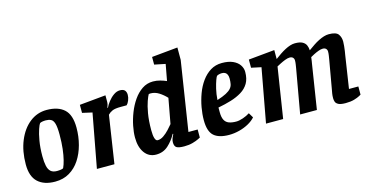

<svg xmlns="http://www.w3.org/2000/svg" viewBox="-74 -1052 2716 1407"><g transform="rotate(-15 1284.5 -348.0)"><path d="M202 11Q118 11 71.5 -32Q25 -75 25 -166Q25 -267 57.5 -345.5Q90 -424 146.5 -468.5Q203 -513 275 -513Q361 -513 407.5 -471Q454 -429 454 -331Q454 -264 437.5 -202.5Q421 -141 389.5 -93Q358 -45 311 -17Q264 11 202 11ZM234 -61Q251 -61 266 -63.5Q281 -66 283 -71Q293 -92 301.5 -126Q310 -160 315.5 -206.5Q321 -253 321 -314Q321 -371 313 -398Q305 -425 288.5 -433Q272 -441 249 -441Q236 -441 222 -438.5Q208 -436 204 -431Q198 -424 187 -392.5Q176 -361 167 -309.5Q158 -258 158 -193Q158 -149 164.5 -119.5Q171 -90 187.5 -75.5Q204 -61 234 -61Z M596 -408 521 -425V-486L720 -505V-457Q720 -446 717 -433.5Q714 -421 710 -412H714Q723 -432 741.5 -456Q760 -480 783.5 -496.5Q807 -513 831 -513Q857 -513 868 -500.5Q879 -488 879 -466Q879 -446 870.5 -425Q862 -404 851 -394H806Q763 -394 742.5 -385Q722 -376 708 -361L653 0H520Z M1123 -105Q1098 -58 1060 -23.5Q1022 11 968 11Q913 11 881 -33Q849 -77 849 -150Q849 -189 858.5 -237Q868 -285 887 -333.5Q906 -382 934 -422.5Q962 -463 999 -488Q1036 -513 1082 -513Q1110 -513 1136.5 -505.5Q1163 -498 1183 -489L1206 -613L1123 -630V-688L1320 -707V-613L1238 -88H1308V-27Q1308 -27 1291.5 -18.5Q1275 -10 1246.5 -2Q1218 6 1183 6Q1141 6 1124.5 -4Q1108 -14 1108 -44Q1108 -59 1114 -74.5Q1120 -90 1127 -103ZM1161 -368Q1136 -395 1106 -414Q1076 -433 1043 -433Q1042 -433 1035.5 -432.5Q1029 -432 1028 -430Q1021 -418 1009 -385Q997 -352 987.5 -298Q978 -244 978 -171Q978 -130 985 -109Q992 -88 1005 -88Q1028 -88 1050.5 -103.5Q1073 -119 1093 -140.5Q1113 -162 1126 -178Z M1522 10Q1444 10 1406.5 -23.5Q1369 -57 1369 -142Q1369 -188 1378 -238.5Q1387 -289 1405 -338Q1423 -387 1451.5 -426.5Q1480 -466 1518 -489.5Q1556 -513 1605 -513Q1655 -513 1688 -498Q1721 -483 1737.5 -458.5Q1754 -434 1754 -406Q1754 -354 1734 -320Q1714 -286 1678 -264Q1642 -242 1596 -228Q1550 -214 1497 -204V-169Q1497 -131 1508 -109.5Q1519 -88 1541.5 -79.5Q1564 -71 1597 -71Q1619 -71 1648.5 -81Q1678 -91 1701 -106L1723 -69Q1703 -46 1670.5 -28Q1638 -10 1599 0Q1560 10 1522 10ZM1504 -259Q1548 -273 1573.5 -286.5Q1599 -300 1611.5 -314.5Q1624 -329 1627.5 -347Q1631 -365 1631 -388Q1631 -406 1625.5 -418Q1620 -430 1610 -435.5Q1600 -441 1586 -441Q1572 -441 1561 -437.5Q1550 -434 1547 -431Q1543 -428 1534 -403.5Q1525 -379 1516 -341.5Q1507 -304 1504 -259Z M1878 -408 1803 -424V-486L2001 -505V-437Q2022 -453 2043 -467Q2064 -481 2084 -491.5Q2104 -502 2123 -508Q2142 -514 2159 -514Q2197 -514 2216.5 -503Q2236 -492 2243.5 -474.5Q2251 -457 2252 -436Q2274 -452 2295.5 -466.5Q2317 -481 2338 -491.5Q2359 -502 2378.5 -508Q2398 -514 2416 -514Q2471 -514 2488 -491Q2505 -468 2505 -434Q2505 -420 2503 -401Q2501 -382 2498.5 -364Q2496 -346 2494 -337L2456 -88H2527V-26Q2527 -26 2513 -18Q2499 -10 2472 -2Q2445 6 2407 6Q2369 6 2352 -3Q2335 -12 2330.5 -25Q2326 -38 2326 -52Q2326 -72 2328.5 -87Q2331 -102 2333 -112L2372 -334Q2374 -346 2376.5 -362Q2379 -378 2379 -392Q2379 -406 2370.5 -414.5Q2362 -423 2346 -423Q2332 -423 2313 -416Q2294 -409 2276.5 -400Q2259 -391 2249 -385Q2248 -371 2245.5 -357.5Q2243 -344 2242 -337L2189 0H2062L2121 -334Q2123 -346 2125.5 -362Q2128 -378 2128 -392Q2128 -406 2119.5 -414.5Q2111 -423 2095 -423Q2080 -423 2059.5 -415Q2039 -407 2020.5 -397.5Q2002 -388 1993 -383L1933 0H1803Z"/></g></svg>

Font: Faustina VF Beta
Style: Italic
Weight: 400
Italic angle: -8°
Designer: Alfonso Garcia
Foundry: Omnibus-Type
Version: Version 1.006